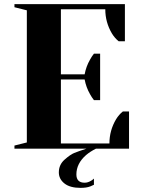

<svg xmlns="http://www.w3.org/2000/svg" viewBox="-20 -720 685 930"><path d="M265 115Q265 78 292.5 53.5Q320 29 339.5 21Q359 13 399 0H50V-15L110 -30V-670L50 -685V-700H585V-520H555Q536 -535 522 -558Q490 -612 490 -675H275V-360H390Q397 -398 416 -431Q424 -446 435 -460H465V-235H435Q424 -249 416 -264Q397 -297 390 -335H275V-25H510Q510 -88 542 -142Q556 -165 575 -180H605V0H445Q417 14 397 31Q350 72 350 125Q350 165 390 165Q406 165 422 155Q430 150 435 145V175Q433 176 417 183Q399 190 370 190Q319 190 292 168.5Q265 147 265 115Z"/></svg>

Font: Yeseva One
Style: Regular
Weight: 400
Designer: Jovanny Lemonad
Foundry: Jovanny Lemonad
Version: Version 2.000